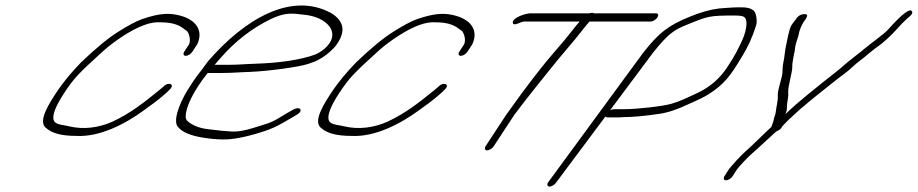

<svg xmlns="http://www.w3.org/2000/svg" viewBox="-20 -514 3370 705"><path d="M686.3 -324 702.7 -349C707.6 -357 711 -368 712.4 -381C715.1 -417 687.4 -444 644.4 -456C604.8 -467 567.6 -467 499.4 -443C477.9 -435 449.8 -420 415.2 -398C379.4 -376 333 -338 277.6 -285C244.1 -250 214.9 -217 182.7 -168C142.2 -106 123 -61 151.7 -42C172.8 -24 208.4 -15 259.7 -15C345.5 -10 438.7 -58 508.4 -109C542.4 -134 555.5 -142 593 -175L604.9 -187C622.7 -205 597.7 -215 580.2 -196L565.9 -184C508.2 -137 460.5 -99 392.4 -67C340.4 -44 285.3 -38 234.6 -50C228.6 -52 218.1 -53 203.6 -56C189.1 -59 180.5 -64 178 -71C169.3 -90 186.5 -127 212.7 -168C252.8 -229 267.2 -243 358.3 -326C379.1 -345 404.7 -364 432.2 -382C490 -419 534.3 -435 569.7 -432C606.5 -432 633.1 -425 652.7 -410C656.2 -407 660.7 -404 665.3 -401C672.8 -396 683.5 -365 672.7 -349L656.3 -324C651.4 -316 654 -309 662 -309C670 -309 681.4 -316 686.3 -324Z M768.1 -276C771.7 -280 778.8 -288 790.7 -302C842.9 -362 904.9 -410 972.4 -443C1026.2 -469 1049.6 -466 1104.3 -459C1159 -452 1202.8 -421 1200.1 -383C1198.8 -356 1170 -328 1138.1 -314C1086.5 -295 1011.1 -283 918.1 -280C881.5 -279 855.7 -276 818.5 -276ZM742.7 -246H794.8C833.2 -246 860.2 -249 898 -250C969.3 -253 1076.6 -268 1110.7 -279L1136.3 -288C1166.2 -302 1190 -320 1210.4 -343C1250.5 -394 1246.7 -435 1195.9 -466C1050.7 -545 879.4 -446 743.9 -289C705.8 -236 703.3 -239 669.2 -184C633.6 -126 614.1 -64 635.2 -46C649.9 -29 679.5 -16 723 -9C752.6 -4 779 -2 797 -2C832.4 -1 879.7 -10 937.1 -28C991.6 -45 1006.5 -56 1050.1 -81L1068.6 -92C1097.2 -108 1081.5 -126 1055.8 -111L1036.1 -100C971.7 -60 975.8 -65 909.4 -44C880.1 -35 854.3 -30 832.1 -31C809.9 -32 779.3 -35 741.3 -40C710.3 -44 685.2 -54 666.6 -71C663 -76 661 -82 661.9 -90C664.2 -119 680.4 -156 709.1 -200C718.5 -215 729.9 -230 742.7 -246Z M1696.3 -324 1712.7 -349C1717.6 -357 1721 -368 1722.4 -381C1725.1 -417 1697.4 -444 1654.4 -456C1614.8 -467 1577.6 -467 1509.4 -443C1487.9 -435 1459.8 -420 1425.2 -398C1389.4 -376 1343 -338 1287.6 -285C1254.1 -250 1224.9 -217 1192.7 -168C1152.2 -106 1133 -61 1161.7 -42C1182.8 -24 1218.4 -15 1269.7 -15C1355.5 -10 1448.7 -58 1518.4 -109C1552.4 -134 1565.5 -142 1603 -175L1614.9 -187C1632.7 -205 1607.7 -215 1590.2 -196L1575.9 -184C1518.2 -137 1470.5 -99 1402.4 -67C1350.4 -44 1295.3 -38 1244.6 -50C1238.6 -52 1228.1 -53 1213.6 -56C1199.1 -59 1190.5 -64 1188 -71C1179.3 -90 1196.5 -127 1222.7 -168C1262.8 -229 1277.2 -243 1368.3 -326C1389.1 -345 1414.7 -364 1442.2 -382C1500 -419 1544.3 -435 1579.7 -432C1616.5 -432 1643.1 -425 1662.7 -410C1666.2 -407 1670.7 -404 1675.3 -401C1682.8 -396 1693.5 -365 1682.7 -349L1666.3 -324C1661.4 -316 1664 -309 1672 -309C1680 -309 1691.4 -316 1696.3 -324Z M1792.9 23 1869 -93C1920.2 -161 1973.6 -227 2022.2 -287C2057.2 -330 2084 -359 2114.2 -398C2126.1 -414 2136.8 -426 2144.5 -435H2369.5C2377.5 -435 2389 -442 2393.9 -450C2398.9 -458 2397.3 -465 2389.3 -465H2161C2159.2 -466 2157.4 -467 2153.8 -467C2150.2 -467 2147.2 -466 2143 -465H1927C1911.4 -465 1862.9 -450 1863 -432C1863.1 -414 1893.7 -435 1903.3 -435H2108.5C2100.8 -426 2090.1 -414 2078.8 -399C2067.5 -384 2046.2 -358 2012.9 -320C1979.7 -282 1919.7 -207 1839 -93L1762.9 23C1758 31 1760.5 38 1768.5 38C1776.5 38 1788 31 1792.9 23Z M2022.3 156 2376.7 -319C2404.6 -354 2426.6 -379 2447.5 -394C2459.4 -404 2478.5 -414 2506.6 -425C2580.7 -455 2584.3 -457 2679.3 -457C2696.3 -457 2707.3 -455 2711.9 -452C2730 -440 2718.3 -392 2701.6 -358C2686.8 -328 2681.4 -315 2652.2 -270C2624.2 -226 2585.5 -193 2539.5 -172C2506.6 -157 2480.3 -143 2445.6 -133C2412.1 -123 2312.6 -113 2273 -113H2234.6C2225 -113 2211.2 -106 2205.3 -98C2199.4 -90 2201.3 -83 2210.9 -83H2249.3C2255.3 -83 2262.5 -83 2269 -84C2302.6 -84 2347 -88 2400.9 -96C2430.9 -100 2466.8 -112 2506.8 -131C2543.9 -147 2569.6 -160 2585.1 -170C2638.2 -205 2661 -233 2703 -304C2724.2 -337 2742.4 -376 2756.1 -420C2760 -432 2758.9 -446 2754.8 -462C2750.7 -478 2734.1 -487 2705.1 -487H2685.1C2676.1 -487 2663.6 -486 2648.1 -485L2621.3 -483C2587.7 -479 2553 -469 2513.5 -453C2432.8 -420 2399.5 -394 2340.7 -319L1992.3 156C1987.4 164 1989.9 171 1997.9 171C2005.9 171 2017.4 164 2022.3 156Z M2670.1 133 2683.4 112C2692.3 98 2729 60 2741 50C2755.9 38 2812.7 -16 2829.9 -31C2841.3 -36 2849.6 -42 2851.4 -49C2871.5 -71 2880.4 -79 2918 -113C2964.5 -153 3006.2 -185 3047.3 -218C3074.7 -240 3086.6 -246 3111 -269C3132.4 -289 3148.5 -298 3169.4 -317C3179.5 -326 3196.2 -338 3218.8 -355C3239.2 -372 3256.1 -388 3272 -406C3287.8 -424 3301.2 -437 3312.1 -447C3328.1 -459 3333.5 -468 3327.4 -474C3318.9 -483 3289.5 -460 3240.5 -405C3225.1 -388 3175.1 -353 3155.4 -336C3135.8 -319 3095.8 -290 3077.4 -273C3061.3 -258 3029.1 -234 3013 -221C2973.7 -189 2907.6 -138 2864.3 -95C2864.8 -96 2864.8 -98 2866.8 -102C2870.7 -112 2869.1 -129 2871 -139L2873.9 -157C2874.3 -162 2874.8 -169 2874.2 -178C2873.1 -194 2888.7 -248 2889 -265C2889 -275 2889.5 -284 2891.2 -291L2895.2 -314C2897.5 -322 2898.7 -330 2899.2 -337C2900.9 -352 2906.7 -366 2911.4 -382C2915.4 -405 2923.6 -425 2937.8 -443C2944.9 -455 2948.5 -463 2931.1 -462C2918.5 -461 2908.3 -454 2900.1 -440C2896.5 -436 2891.8 -430 2886.4 -422C2877 -407 2868.8 -358 2866.4 -347C2862.5 -331 2861.7 -315 2859.3 -300L2855 -277C2854 -269 2853.1 -259 2853.2 -249C2852.7 -230 2834.6 -183 2835.9 -165C2837.3 -143 2830.9 -126 2828.7 -104C2827.6 -92 2822.8 -86 2821.1 -75C2820 -67 2815.3 -57 2812.4 -48C2797.5 -35 2731.3 31 2718.4 41C2707 50 2662.8 97 2653.4 112L2640.1 133C2635.2 141 2637.7 148 2645.7 148C2653.7 148 2665.2 141 2670.1 133Z"/></svg>

Font: MewTooHand
Style: UltimateItaWide
Weight: 400
Designer: Mew Too, Robert Jablonski
Version: Version 0.77